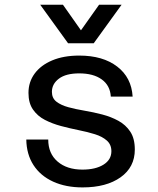

<svg xmlns="http://www.w3.org/2000/svg" viewBox="-20 -804 690 836"><path d="M339.5 12Q266.5 12 211.2 -13.2Q156 -38.5 125.8 -85.2Q95.5 -132 94.5 -196.5H190Q190 -135.5 230.8 -100.5Q271.5 -65.5 339 -65.5Q396 -65.5 430.5 -87Q465 -108.5 465 -145.5Q465 -174.5 445.2 -192Q425.5 -209.5 393.5 -219.5Q361.5 -229.5 323 -237.2Q284.5 -245 246 -255.2Q207.5 -265.5 175.5 -282Q143.5 -298.5 123.8 -326.8Q104 -355 104 -399.5Q104 -447 130.8 -483.5Q157.5 -520 207.2 -541Q257 -562 325 -562Q428 -562 490.2 -514.2Q552.5 -466.5 557.5 -383.5H462.5Q459.5 -432 423 -458.2Q386.5 -484.5 325 -484.5Q267 -484.5 236.5 -461.5Q206 -438.5 206 -404Q206 -376.5 225.8 -361.2Q245.5 -346 277.5 -337.2Q309.5 -328.5 348.2 -322Q387 -315.5 425.2 -305.5Q463.5 -295.5 495.5 -278Q527.5 -260.5 547.2 -230.8Q567 -201 567 -153Q567 -76 505 -32Q443 12 339.5 12ZM155 -783.5H254L332.5 -672L411.5 -783.5H509.5L388 -615.5H276.5Z"/></svg>

Font: Azeret Mono Thin
Style: Regular
Weight: 100
Designer: Martin Vácha
Foundry: Displaay
Version: Version 1.002